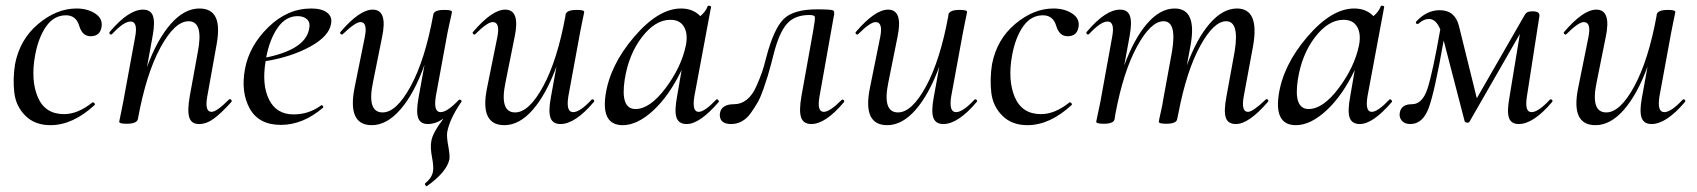

<svg xmlns="http://www.w3.org/2000/svg" viewBox="-20 -429 5991 678"><path d="M158 13Q103 13 69.5 -20.5Q36 -54 30.5 -102Q25 -150 33 -202Q50 -290 115 -344.5Q180 -399 250 -399Q288 -399 315 -382Q342 -365 339 -337Q335 -301 300 -301Q271 -301 260 -337Q249 -375 213 -375Q171 -375 143.5 -336.5Q116 -298 104 -234Q88 -146 113.5 -86Q139 -26 206 -26Q255 -26 306 -67Q309 -69 313 -65Q317 -61 314 -58Q237 13 158 13Z M788 -77Q792 -81 796 -77Q800 -73 797 -69Q761 -29 735 -10Q709 9 683 9Q656 9 648.5 -14Q641 -37 650 -89L679 -248Q699 -354 646 -354Q597 -354 546.5 -261Q496 -168 467 -9Q464 8 427 8Q401 8 401 1Q401 -1 403.5 -12Q406 -23 409.5 -41Q413 -59 416 -74L457 -297Q468 -353 441 -353Q417 -353 376 -309Q372 -305 368 -309Q364 -313 368 -317Q434 -395 485 -395Q512 -395 520 -373Q528 -351 519 -302L499 -192Q535 -290 583 -344.5Q631 -399 684 -399Q727 -399 742 -367Q757 -335 744 -267L712 -89Q702 -34 727 -34Q745 -34 788 -77Z M1079 -399Q1116 -399 1135 -384.5Q1154 -370 1149 -345Q1142 -301 1075.5 -264.5Q1009 -228 918 -213Q904 -130 930 -77.5Q956 -25 1017 -25Q1071 -25 1114 -57Q1115 -58 1117.5 -57Q1120 -56 1121 -53.5Q1122 -51 1121 -49Q1050 12 972 12Q894 12 862 -45.5Q830 -103 845 -185Q860 -267 927.5 -333Q995 -399 1079 -399ZM1071 -324Q1077 -348 1065 -360Q1053 -372 1031 -372Q989 -372 960.5 -331Q932 -290 920 -226Q1056 -254 1071 -324Z M1609 -69Q1567 -8 1559 39Q1557 55 1563 87Q1569 119 1567 133Q1558 178 1488 228Q1486 230 1482.5 225.5Q1479 221 1481 219Q1506 198 1509 176Q1512 160 1505.5 126Q1499 92 1503 70Q1507 41 1546 -10Q1518 9 1491 9Q1464 9 1456.5 -13Q1449 -35 1458 -84L1479 -200Q1443 -99 1394.5 -43Q1346 13 1293 13Q1206 13 1232 -119L1268 -297Q1279 -351 1253 -351Q1235 -351 1191 -309Q1187 -305 1183 -309Q1179 -313 1183 -317Q1250 -395 1296 -395Q1350 -395 1329 -297L1297 -138Q1275 -32 1331 -32Q1380 -32 1430.5 -125Q1481 -218 1510 -377Q1512 -394 1549 -394Q1576 -394 1576 -387Q1576 -385 1573.5 -374Q1571 -363 1567 -345Q1563 -327 1560 -312L1519 -89Q1510 -33 1536 -33Q1559 -33 1600 -76Q1602 -78 1605 -77Q1608 -76 1609.5 -73.5Q1611 -71 1609 -69Z M2069 -77Q2071 -79 2074 -78Q2077 -77 2078 -74Q2079 -71 2077 -69Q2011 9 1959 9Q1932 9 1924 -13Q1916 -35 1925 -84L1945 -194Q1909 -96 1861.5 -41.5Q1814 13 1761 13Q1673 13 1700 -119L1736 -297Q1747 -351 1720 -351Q1701 -351 1659 -309Q1655 -305 1651 -309Q1647 -313 1651 -317Q1718 -395 1764 -395Q1818 -395 1797 -297L1765 -138Q1743 -32 1799 -32Q1848 -32 1898 -124Q1948 -216 1977 -374V-377Q1980 -394 2017 -394Q2043 -394 2043 -387Q2043 -385 2040.5 -374Q2038 -363 2034.5 -345Q2031 -327 2028 -312L1987 -89Q1978 -33 2004 -33Q2028 -33 2069 -77Z M2509 -77Q2512 -80 2516 -76Q2520 -72 2518 -69Q2451 9 2405 9Q2377 9 2369 -13.5Q2361 -36 2371 -89L2387 -182Q2344 -92 2287.5 -39.5Q2231 13 2179 13Q2104 13 2118 -91Q2133 -198 2219 -298.5Q2305 -399 2385 -399Q2427 -399 2453 -372Q2472 -388 2479 -407Q2480 -409 2483 -409Q2486 -409 2488.5 -407.5Q2491 -406 2491 -405L2432 -89Q2423 -34 2447 -34Q2468 -34 2509 -77ZM2224 -44Q2275 -44 2330.5 -118Q2386 -192 2402 -269Q2410 -310 2395 -335Q2380 -360 2345 -359Q2293 -358 2246.5 -297.5Q2200 -237 2186 -148Q2170 -44 2224 -44Z M2562 9Q2519 9 2522 -28Q2527 -61 2572 -61Q2597 -61 2617 -77Q2637 -93 2650.5 -123.5Q2664 -154 2671 -174.5Q2678 -195 2686 -227Q2712 -326 2746.5 -361Q2781 -396 2865 -396Q2913 -396 2921 -392.5Q2929 -389 2924 -370L2874 -89Q2864 -34 2889 -34Q2910 -34 2952 -76Q2954 -78 2957 -77Q2960 -76 2961 -73Q2962 -70 2960 -68Q2895 9 2845 9Q2817 9 2809 -14Q2801 -37 2810 -89L2851 -317Q2859 -362 2857.5 -369Q2856 -376 2838 -376Q2786 -376 2758.5 -344.5Q2731 -313 2712 -238Q2711 -233 2703.5 -205Q2696 -177 2691 -160.5Q2686 -144 2676 -115Q2666 -86 2655.5 -67.5Q2645 -49 2631 -29.5Q2617 -10 2599.5 -0.5Q2582 9 2562 9Z M3421 -77Q3423 -79 3426 -78Q3429 -77 3430 -74Q3431 -71 3429 -69Q3363 9 3311 9Q3284 9 3276 -13Q3268 -35 3277 -84L3297 -194Q3261 -96 3213.5 -41.5Q3166 13 3113 13Q3025 13 3052 -119L3088 -297Q3099 -351 3072 -351Q3053 -351 3011 -309Q3007 -305 3003 -309Q2999 -313 3003 -317Q3070 -395 3116 -395Q3170 -395 3149 -297L3117 -138Q3095 -32 3151 -32Q3200 -32 3250 -124Q3300 -216 3329 -374V-377Q3332 -394 3369 -394Q3395 -394 3395 -387Q3395 -385 3392.5 -374Q3390 -363 3386.5 -345Q3383 -327 3380 -312L3339 -89Q3330 -33 3356 -33Q3380 -33 3421 -77Z M3608 13Q3553 13 3519.5 -20.5Q3486 -54 3480.5 -102Q3475 -150 3483 -202Q3500 -290 3565 -344.5Q3630 -399 3700 -399Q3738 -399 3765 -382Q3792 -365 3789 -337Q3785 -301 3750 -301Q3721 -301 3710 -337Q3699 -375 3663 -375Q3621 -375 3593.5 -336.5Q3566 -298 3554 -234Q3538 -146 3563.5 -86Q3589 -26 3656 -26Q3705 -26 3756 -67Q3759 -69 3763 -65Q3767 -61 3764 -58Q3687 13 3608 13Z M4449 -77Q4453 -81 4457 -77Q4461 -73 4457 -69Q4390 9 4344 9Q4316 9 4308.5 -14Q4301 -37 4311 -89L4340 -248Q4357 -354 4310 -354Q4266 -354 4218 -266.5Q4170 -179 4141 -28L4137 -9Q4135 8 4098 8Q4072 8 4072 1Q4072 -1 4074.5 -12.5Q4077 -24 4081 -42Q4085 -60 4087 -74L4119 -249Q4136 -354 4089 -354Q4044 -354 3995.5 -265.5Q3947 -177 3919 -28L3916 -9Q3914 8 3877 8Q3851 8 3851 1Q3851 -1 3853.5 -11.5Q3856 -22 3859.5 -40Q3863 -58 3866 -71L3907 -297Q3918 -353 3891 -353Q3867 -353 3826 -309Q3822 -305 3818 -309Q3814 -313 3818 -317Q3884 -395 3935 -395Q3962 -395 3970 -373Q3978 -351 3969 -302L3950 -198Q3985 -293 4031 -346Q4077 -399 4128 -399Q4208 -399 4184 -268L4171 -198Q4206 -293 4252 -346Q4298 -399 4348 -399Q4428 -399 4405 -267L4372 -89Q4362 -34 4387 -34Q4404 -34 4449 -77Z M4886 -77Q4889 -80 4893 -76Q4897 -72 4895 -69Q4828 9 4782 9Q4754 9 4746 -13.5Q4738 -36 4748 -89L4764 -182Q4721 -92 4664.5 -39.5Q4608 13 4556 13Q4481 13 4495 -91Q4510 -198 4596 -298.5Q4682 -399 4762 -399Q4804 -399 4830 -372Q4849 -388 4856 -407Q4857 -409 4860 -409Q4863 -409 4865.5 -407.5Q4868 -406 4868 -405L4809 -89Q4800 -34 4824 -34Q4845 -34 4886 -77ZM4601 -44Q4652 -44 4707.5 -118Q4763 -192 4779 -269Q4787 -310 4772 -335Q4757 -360 4722 -359Q4670 -358 4623.5 -297.5Q4577 -237 4563 -148Q4547 -44 4601 -44Z M5453 -77Q5455 -79 5458 -78Q5461 -77 5462 -74Q5463 -71 5461 -69Q5395 9 5343 9Q5316 9 5308.5 -13Q5301 -35 5310 -84L5347 -309L5169 1Q5167 5 5160 4Q5153 3 5152 -1L5078 -286Q5046 -104 5025 -47.5Q5004 9 4960 9Q4940 9 4930 -3Q4920 -15 4923 -31Q4928 -61 4966 -61Q5003 -61 5021 -116.5Q5039 -172 5066 -325Q5051 -362 5026 -362Q5007 -362 4990 -346Q4988 -344 4984.5 -344.5Q4981 -345 4980 -347.5Q4979 -350 4981 -353Q5018 -393 5064 -393Q5118 -393 5132 -337L5195 -82L5360 -369Q5366 -381 5372 -385Q5378 -389 5392 -389Q5405 -389 5411 -385Q5417 -381 5416 -372L5372 -89Q5363 -33 5388 -33Q5412 -33 5453 -77Z M5922 -77Q5924 -79 5927 -78Q5930 -77 5931 -74Q5932 -71 5930 -69Q5864 9 5812 9Q5785 9 5777 -13Q5769 -35 5778 -84L5798 -194Q5762 -96 5714.5 -41.5Q5667 13 5614 13Q5526 13 5553 -119L5589 -297Q5600 -351 5573 -351Q5554 -351 5512 -309Q5508 -305 5504 -309Q5500 -313 5504 -317Q5571 -395 5617 -395Q5671 -395 5650 -297L5618 -138Q5596 -32 5652 -32Q5701 -32 5751 -124Q5801 -216 5830 -374V-377Q5833 -394 5870 -394Q5896 -394 5896 -387Q5896 -385 5893.5 -374Q5891 -363 5887.5 -345Q5884 -327 5881 -312L5840 -89Q5831 -33 5857 -33Q5881 -33 5922 -77Z"/></svg>

Font: Cormorant Infant Book
Style: Italic
Weight: 500
Italic angle: -10°
Designer: Christian Thalmann (Catharsis Fonts)
Version: Version 1.000;PS 002.000;hotconv 1.0.88;makeotf.lib2.5.64775